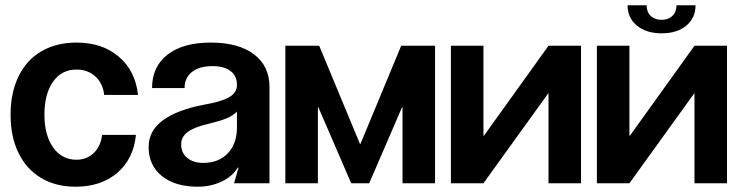

<svg xmlns="http://www.w3.org/2000/svg" viewBox="-20 -693 2799 726"><path d="M266 13Q191 13 135.5 -20Q80 -53 50 -114.5Q20 -176 20 -259Q20 -342 50 -404Q80 -466 136.5 -499Q193 -532 269 -532Q367 -532 429.5 -478.5Q492 -425 502 -334H374Q369 -378 340.5 -404Q312 -430 269 -430Q213 -430 180.5 -384Q148 -338 148 -259Q148 -182 181 -135.5Q214 -89 269 -89Q308 -89 334.5 -114.5Q361 -140 366 -183H494Q485 -92 423.5 -39.5Q362 13 266 13Z M542 -137Q542 -199 596.5 -238.5Q651 -278 751 -297Q815 -308 845.5 -325Q876 -342 876 -372Q876 -406 851.5 -424.5Q827 -443 783 -443Q734 -443 706 -421Q678 -399 678 -360H555Q555 -441 613.5 -486.5Q672 -532 777 -532Q882 -532 940.5 -487.5Q999 -443 999 -364V0H865L882 -59H879Q859 -26 818 -6.5Q777 13 728 13Q642 13 592 -27.5Q542 -68 542 -137ZM748 -77Q807 -77 841.5 -113.5Q876 -150 876 -211V-271Q860 -255 835.5 -245Q811 -235 769 -225Q716 -213 690.5 -194.5Q665 -176 665 -147Q665 -115 688 -96Q711 -77 748 -77Z M1341 -149H1343L1497 -520H1625V0H1502V-287H1500L1376 0H1308L1184 -287H1182V0H1059V-520H1187Z M2177 -520V0H2054V-340H2053L1808 0H1685V-520H1808V-180H1810L2054 -520Z M2729 -520V0H2606V-340H2605L2360 0H2237V-520H2360V-180H2362L2606 -520ZM2482 -567Q2424 -567 2388.5 -596Q2353 -625 2353 -673H2425Q2425 -648 2440.5 -633Q2456 -618 2482 -618Q2507 -618 2522.5 -633Q2538 -648 2538 -673H2610Q2610 -625 2575 -596Q2540 -567 2482 -567Z"/></svg>

Font: Non Bureau Medium
Style: Regular
Weight: 500
Designer: Jona Saucedo
Foundry: Non Foundry
Version: Version 1.000; ttfautohint (v1.8.4)